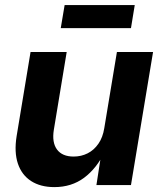

<svg xmlns="http://www.w3.org/2000/svg" viewBox="-20 -745 651 773"><path d="M198.7 8.3Q143.1 8.3 105.2 -16.1Q67.4 -40.5 52 -86.4Q36.6 -132.3 46.9 -196.8L103 -535.6H248.5L196.8 -222.7Q188.5 -171.4 209.5 -143.1Q230.5 -114.7 276.4 -114.7Q307.1 -114.7 332.8 -127.7Q358.4 -140.6 376.2 -166.3Q394 -191.9 399.9 -229.5L450.7 -535.6H596.2L507.3 0H368.2L389.2 -135.7H402.8Q369.1 -66.9 318.6 -29.3Q268.1 8.3 198.7 8.3ZM522.5 -724.6 507.3 -631.8H224.6L240.2 -724.6Z"/></svg>

Font: Inter 20pt
Style: Bold Italic
Weight: 700
Italic angle: -9.3988°
Version: Version 4.001;git-66647c0bb